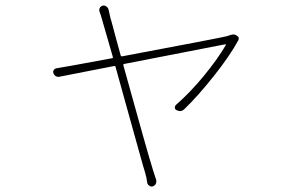

<svg xmlns="http://www.w3.org/2000/svg" viewBox="-20 -605 1040 697"><path d="M818.4 -478.5Q831.1 -482.4 839.8 -475.6Q846.7 -471.7 846.7 -465.8Q846.7 -461.9 844.7 -458Q814.5 -402.3 756.3 -329.1Q698.2 -255.9 648.4 -208Q636.7 -197.3 621.1 -205.1Q615.2 -208 614.7 -213.9Q614.3 -219.7 619.1 -224.6Q668.9 -267.6 719.2 -328.6Q769.5 -389.6 799.8 -441.4Q800.8 -442.4 799.8 -443.4Q798.8 -444.3 797.9 -444.3L431.6 -373Q426.8 -372.1 427.7 -368.2Q516.6 -46.9 535.2 11.7Q536.1 15.6 546.9 47.9Q548.8 55.7 545.4 62.5Q542 69.3 535.2 71.3Q532.2 72.3 530.3 72.3Q526.4 72.3 522.5 69.3Q515.6 65.4 514.6 58.6Q512.7 41 505.9 18.6Q501 3.9 484.4 -56.6Q467.8 -117.2 441.4 -210.9Q415 -304.7 399.4 -362.3Q398.4 -366.2 393.6 -365.2L194.3 -326.2Q187.5 -325.2 181.6 -329.1Q175.8 -333 173.8 -339.8Q172.9 -341.8 172.9 -343.8Q172.9 -347.7 175.8 -351.6Q179.7 -356.4 186.5 -357.4Q205.1 -360.4 243.2 -367.2L386.7 -393.6Q390.6 -393.6 389.6 -398.4Q380.9 -428.7 351.6 -530.3Q345.7 -551.8 341.8 -561.5Q338.9 -568.4 341.8 -575.2Q344.7 -582 351.6 -584Q353.5 -585 356.4 -585Q361.3 -585 365.2 -582Q372.1 -578.1 374 -570.3Q376 -559.6 381.8 -536.1Q383.8 -531.2 388.7 -512.2Q393.6 -493.2 401.9 -462.9Q410.2 -432.6 418 -404.3Q418.9 -400.4 422.9 -400.4Q776.4 -466.8 803.7 -473.6Q812.5 -476.6 818.4 -478.5Z"/></svg>

Font: Gen Jyuu Gothic ExtraLight
Style: Regular
Weight: 100
Designer: [Source Han Sans]
Ryoko NISHIZUKA  (kana & ideographs); Paul D. Hunt (Latin, Greek & Cyrillic); Wenlong ZHANG  (bopomofo
Version: Version 1.002.20150607